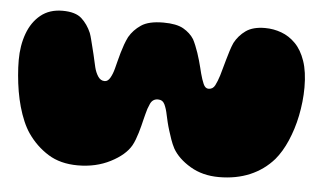

<svg xmlns="http://www.w3.org/2000/svg" viewBox="-41 -544 1033 613"><g transform="rotate(5 475.5 -237.5)"><path d="M227.5 6.5Q171.5 6.5 132.2 -18Q93 -42.5 66 -81.5Q55 -97.5 46 -118.5Q37 -139.5 30.2 -163.5Q23.5 -187.5 19.2 -212.5Q15 -237.5 12.8 -263Q10.5 -288.5 10.5 -312Q10.5 -359 24.5 -397.2Q38.5 -435.5 66.5 -458.2Q94.5 -481 136.5 -481Q178 -481 197.8 -463Q217.5 -445 229 -418Q232.5 -408.5 235.2 -397.2Q238 -386 241 -374.2Q244 -362.5 246.8 -350.8Q249.5 -339 251.8 -328.8Q254 -318.5 256 -310.5Q260 -294 268.2 -281.5Q276.5 -269 289.5 -269Q300 -269 307.2 -281.8Q314.5 -294.5 319 -312Q322 -323 325.2 -336.2Q328.5 -349.5 332.5 -363.2Q336.5 -377 341.2 -390.2Q346 -403.5 352 -415.5Q365.5 -439 389.5 -455.2Q413.5 -471.5 460.5 -471.5Q502.5 -471.5 524.8 -458.8Q547 -446 559 -427Q563.5 -418.5 568 -407.5Q572.5 -396.5 576.5 -384.8Q580.5 -373 583.8 -361.2Q587 -349.5 589.8 -338.8Q592.5 -328 594.5 -320Q599.5 -301 605.5 -287.2Q611.5 -273.5 622 -273.5Q636 -273.5 642.8 -286.8Q649.5 -300 655.5 -319Q658.5 -329 662 -342Q665.5 -355 669.8 -369.8Q674 -384.5 678.5 -399Q683 -413.5 688.5 -426Q701.5 -450.5 724 -466.5Q746.5 -482.5 785.5 -482.5Q812.5 -482.5 837.8 -473.2Q863 -464 883.2 -443.5Q903.5 -423 915.2 -388.8Q927 -354.5 927 -304.5Q927 -281.5 924.5 -258.5Q922 -235.5 917.5 -213.2Q913 -191 906.5 -170.5Q900 -150 892 -131.5Q884 -113 874.5 -97.2Q865 -81.5 854.5 -69Q823 -33 778.8 -14.2Q734.5 4.5 679.5 4.5Q627 4.5 587.5 -19Q548 -42.5 530 -74Q523 -87.5 518 -101.8Q513 -116 508.8 -129.8Q504.5 -143.5 501.5 -156Q498.5 -168.5 496.5 -178Q492.5 -198.5 486 -212Q479.5 -225.5 464.5 -225.5Q447.5 -225.5 440 -209.2Q432.5 -193 428.5 -175.5Q426.5 -168 424 -158Q421.5 -148 418.8 -136.8Q416 -125.5 412.5 -114.2Q409 -103 405 -92.2Q401 -81.5 396 -72.5Q378 -41 331.8 -17.2Q285.5 6.5 227.5 6.5Z"/></g></svg>

Font: Gluten ExtraBold
Style: Regular
Weight: 800
Designer: Tyler Finck
Foundry: Etcetera Type Company
Version: Version 1.300